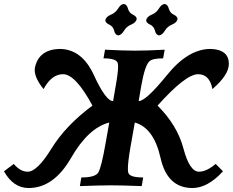

<svg xmlns="http://www.w3.org/2000/svg" viewBox="-30 -946 1183 976"><path d="M948.2 9.8Q820.3 9.8 786.1 -143.1Q752 -295.9 655.3 -323.2L633.3 -199.2Q620.1 -122.6 620.1 -88.4Q620.1 -73.7 622.6 -66.9Q630.4 -43.9 697.8 -43.9L690.4 0Q586.9 -3.9 533.7 -3.9Q482.4 -3.9 376 0L383.3 -43.9Q452.6 -43.9 468.8 -67.9Q484.9 -91.8 507.3 -220.7L525.4 -323.2Q418.9 -295.9 331.1 -143.1Q243.2 9.8 115.2 9.8Q38.1 9.8 -9.8 -75.2L40 -112.8Q73.2 -73.2 110.8 -73.2Q159.2 -73.2 231.7 -190.9Q304.2 -308.6 439.9 -409.2Q354 -568.8 290.5 -568.8Q231.9 -568.8 191.4 -493.2Q146.5 -548.8 146.5 -589.8Q146.5 -596.2 147.5 -602.1Q167 -693.8 272 -697.3Q386.2 -697.3 447 -564.7Q507.8 -432.1 544.9 -432.1L558.1 -508.8Q570.3 -576.7 570.3 -607.4Q570.3 -620.6 567.9 -627Q559.6 -649.4 496.1 -649.4L503.9 -693.4Q596.7 -688.5 657.2 -688.5Q716.8 -688.5 807.1 -693.4L799.3 -649.4Q746.1 -649.4 730 -634.8Q706.5 -614.3 688 -509.3L674.8 -432.1Q711.9 -432.1 819.1 -564.7Q926.3 -697.3 1040.5 -697.3Q1133.3 -694.3 1133.3 -621.1Q1133.3 -564.9 1049.8 -493.2Q1035.6 -568.8 977.1 -568.8Q913.6 -568.8 771 -409.2Q871.6 -308.6 902.6 -190.9Q933.6 -73.2 981.9 -73.2Q1019.5 -73.2 1066.4 -112.8L1103.5 -75.2Q1025.4 9.8 948.2 9.8ZM571.3 -766.1Q555.7 -767.6 550.3 -789.8Q544.9 -812 525.1 -821Q505.4 -830.1 505.4 -843.8Q509.8 -861.8 533.4 -871.3Q557.1 -880.9 570.3 -902.6Q583.5 -924.3 599.1 -925.8Q614.7 -924.3 620.4 -902.6Q626 -880.9 645.5 -871.6Q665 -862.3 665 -849.1Q660.6 -830.6 637.2 -821.3Q613.8 -812 600.3 -789.8Q586.9 -767.6 571.3 -766.1ZM778.8 -766.1Q763.2 -767.6 757.8 -789.8Q752.4 -812 732.7 -821Q712.9 -830.1 712.9 -843.8Q717.3 -861.8 741 -871.3Q764.6 -880.9 777.8 -902.6Q791 -924.3 806.6 -925.8Q822.3 -924.3 827.9 -902.6Q833.5 -880.9 853 -871.6Q872.6 -862.3 872.6 -849.1Q868.2 -830.6 844.7 -821.3Q821.3 -812 807.9 -789.8Q794.4 -767.6 778.8 -766.1Z"/></svg>

Font: Kelvinch
Style: Bold Italic
Weight: 700
Italic angle: -10°
Designer: Paul James Miller
Foundry: High-Logic / Made with FontCreator
Version: Version 3.30 September 23, 2016